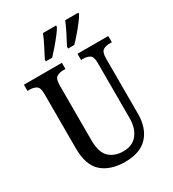

<svg xmlns="http://www.w3.org/2000/svg" viewBox="-221 -1052 1067 1183"><g transform="rotate(-30 313.0 -460.5)"><path d="M317 10Q214 10 154 -42Q94 -94 94 -216V-604Q94 -647 75 -658.5Q56 -670 29 -670H13V-714H283V-670H268Q239 -670 220.5 -658Q202 -646 202 -600V-210Q202 -123 240 -87.5Q278 -52 339 -52Q405 -52 439.5 -95.5Q474 -139 474 -209V-604Q474 -647 455.5 -658.5Q437 -670 409 -670H394V-714H613V-670H597Q569 -670 550.5 -658Q532 -646 532 -600V-207Q532 -107 478.5 -48.5Q425 10 317 10ZM360 -784Q379 -820 398.5 -858.5Q418 -897 432 -931H525V-921Q516 -904 494.5 -876Q473 -848 448.5 -819.5Q424 -791 404 -771H360ZM202 -784Q221 -820 240.5 -858.5Q260 -897 274 -931H367V-921Q358 -904 336.5 -876Q315 -848 290.5 -819.5Q266 -791 247 -771H202Z"/></g></svg>

Font: Noto Serif Tamil Condensed Medium
Style: Regular
Weight: 500
Width: 3
Designer: Indian Type Foundry, Tom Grace, and the Monotype Design Team
Foundry: Monotype Imaging Inc.
Version: Version 2.004; ttfautohint (v1.8.4.7-5d5b)